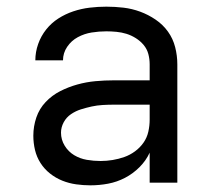

<svg xmlns="http://www.w3.org/2000/svg" viewBox="-20 -548 640 576"><path d="M251 8Q230 8 208.5 5Q187 2 167 -6Q147 -14 130 -27.5Q113 -41 101.5 -59Q90 -77 85 -98Q80 -119 80 -141Q80 -169 89 -195.5Q98 -222 117 -242Q136 -262 160.5 -274.5Q185 -287 212 -294.5Q239 -302 266.5 -304.5Q294 -307 321 -307H429V-355Q429 -371 425 -386Q421 -401 411 -413Q401 -425 387.5 -433.5Q374 -442 359.5 -446.5Q345 -451 329.5 -452.5Q314 -454 299 -454Q277 -454 255 -450.5Q233 -447 213.5 -436.5Q194 -426 181.5 -407.5Q169 -389 169 -367Q169 -367 169 -367Q169 -367 169 -367H86Q86 -367 86 -367Q86 -367 86 -367Q86 -392 94.5 -416Q103 -440 118.5 -459.5Q134 -479 155 -492.5Q176 -506 200 -514Q224 -522 249 -525Q274 -528 299 -528Q325 -528 350.5 -525Q376 -522 400.5 -513Q425 -504 447 -489Q469 -474 484 -453Q499 -432 505.5 -406.5Q512 -381 512 -355V0H429V-90Q418 -66 398.5 -46.5Q379 -27 355 -14.5Q331 -2 304.5 3Q278 8 251 8ZM282 -65Q300 -65 318 -68Q336 -71 353 -77Q370 -83 385 -94Q400 -105 410.5 -120Q421 -135 425 -153Q429 -171 429 -189V-234H321Q305 -234 288 -233Q271 -232 255 -228.5Q239 -225 223 -220Q207 -215 193 -205.5Q179 -196 171 -181Q163 -166 163 -150Q163 -129 174 -111Q185 -93 202.5 -82.5Q220 -72 240.5 -68.5Q261 -65 282 -65Z"/></svg>

Font: Zed Sans Extended
Style: Regular
Weight: 400
Width: 7
Designer: Belleve Invis
Foundry: Belleve Invis
Version: Version 1.0.0; ttfautohint (v1.8.4)